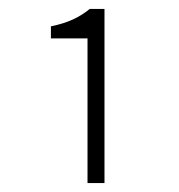

<svg xmlns="http://www.w3.org/2000/svg" viewBox="-20 -816 402 430"><path d="M176 -406V-730H94V-757Q123 -763 143.5 -772.5Q164 -782 181 -796H214V-406Z"/></svg>

Font: hySource Sans Pro Light
Style: Regular
Weight: 300
Designer: Paul D. Hunt
Foundry: Adobe Systems Incorporated
Version: Version 2.021;PS 2.000;hotconv 1.0.86;makeotf.lib2.5.63406